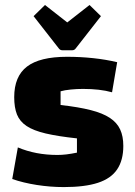

<svg xmlns="http://www.w3.org/2000/svg" viewBox="-20 -746 551 781"><path d="M37.8 -350.8Q37.8 -435.4 89.8 -475.2Q141.9 -515 252.6 -515Q306.7 -515 358.6 -509.5Q410.5 -504 456.6 -493L435.8 -370.6Q410.8 -377.6 381.1 -381Q351.4 -384.3 317.6 -384.3Q292.4 -384.3 267.5 -381.8Q242.5 -379.3 226.4 -374.6V-318.9Q299.7 -310.7 348.7 -298.2Q397.8 -285.7 426.8 -266.5Q455.8 -247.4 468.7 -219.6Q481.6 -191.9 481.6 -152.4Q481.6 -94.1 456.5 -57Q431.5 -19.8 378.3 -2.4Q325 15 239.7 15Q185 15 129.8 6.4Q74.5 -2.3 29.8 -17.8L52.6 -146.4Q125.1 -115.7 213.6 -115.7Q230.7 -115.7 249.8 -117.9Q268.8 -120.2 293 -125.1V-183.1Q215.4 -191.5 165.8 -203.1Q116.1 -214.8 88.2 -233.4Q60.3 -252 49 -280.3Q37.8 -308.6 37.8 -350.8ZM163 -725.7 253.6 -654.8 344.2 -725.7 390.6 -680.3 288.6 -549.8Q283 -541.6 274 -541.6H233.2Q224.4 -541.6 218.6 -549.8L116.6 -680.3Z"/></svg>

Font: Changa
Style: Regular
Weight: 400
Designer: Eduardo Rodriguez Tunni
Foundry: Eduardo Rodriguez Tunni
Version: Version 3.003